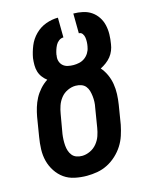

<svg xmlns="http://www.w3.org/2000/svg" viewBox="-113 -808 700 890"><g transform="rotate(-15 237.5 -363.5)"><path d="M193 8Q164 8 135.5 2Q107 -4 85 -19.5Q63 -35 47.5 -58.5Q32 -82 25 -109Q18 -136 19 -165.5Q20 -195 25 -224L40 -316Q44 -338 50.5 -359.5Q57 -381 67.5 -401Q78 -421 94 -439Q110 -457 130 -470Q118 -479 108.5 -491.5Q99 -504 94.5 -519Q90 -534 90 -550.5Q90 -567 92 -584Q97 -612 108.5 -640.5Q120 -669 142.5 -691.5Q165 -714 194 -724.5Q223 -735 252 -735L253 -640Q241 -640 231 -632.5Q221 -625 215.5 -614.5Q210 -604 206.5 -593Q203 -582 201 -571V-567Q198 -553 202 -540Q206 -527 215.5 -518.5Q225 -510 238.5 -507Q252 -504 266 -504Q279 -504 293 -507Q307 -510 319 -518.5Q331 -527 339 -540Q347 -553 349 -566L350 -570Q352 -580 352.5 -591Q353 -602 351.5 -612.5Q350 -623 344 -631.5Q338 -640 327 -640L326 -735Q349 -735 371.5 -730Q394 -725 411.5 -713Q429 -701 441 -683Q453 -665 458 -643.5Q463 -622 462.5 -599Q462 -576 458 -553Q456 -538 450 -523Q444 -508 434 -495.5Q424 -483 410.5 -473Q397 -463 383 -456Q398 -439 408 -417Q418 -395 422 -371Q426 -347 425 -322Q424 -297 420 -272L405 -180Q400 -155 392 -130.5Q384 -106 370 -84Q356 -62 336 -43.5Q316 -25 292.5 -13Q269 -1 243.5 3.5Q218 8 193 8ZM195 -87Q214 -87 233.5 -96Q253 -105 266.5 -121.5Q280 -138 286.5 -157Q293 -176 296 -195L311 -287Q314 -301 314.5 -314.5Q315 -328 313.5 -341.5Q312 -355 308.5 -367.5Q305 -380 297 -390Q289 -400 276 -404.5Q263 -409 249 -409Q230 -409 210.5 -400Q191 -391 178 -374.5Q165 -358 158.5 -339Q152 -320 149 -301L133 -209Q131 -195 130.5 -181.5Q130 -168 131 -154.5Q132 -141 136 -128.5Q140 -116 148 -106Q156 -96 168.5 -91.5Q181 -87 195 -87Z"/></g></svg>

Font: Iosevka QP
Style: Bold Italic
Weight: 700
Italic angle: -9°
Designer: Belleve Invis
Foundry: Belleve Invis
Version: Version 20.0.0; ttfautohint (v1.8.4)